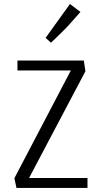

<svg xmlns="http://www.w3.org/2000/svg" viewBox="-20 -925 493 945"><path d="M204.6 -738.8 324.2 -905.3 376 -866.2 328.6 -813Q318.4 -800.3 293.9 -775.9Q269.5 -751.5 250 -732.9L230.5 -714.8ZM410.6 -48.8V0H61L50.8 -47.9L328.6 -578.1H65.9V-627H392.6L400.4 -574.2L123 -48.8Z"/></svg>

Font: Anaheim
Style: Regular
Weight: 400
Designer: vernon adams
Foundry: vernon adams
Version: Version 1.002; ttfautohint (v0.93.5-3d13) -l 8 -r 50 -G 200 